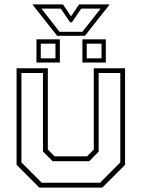

<svg xmlns="http://www.w3.org/2000/svg" viewBox="-20 -849 641 869"><path d="M158 0 55 -103V-540H196.5V-172L227 -141.5H374L404.5 -172V-540H546V-103L443 0ZM169 -22H433L524.5 -114V-518.5H426.5V-163L384 -119.5H218L174.5 -163V-518.5H77V-114ZM353 -566V-671H459V-566ZM145 -566V-671H251V-566ZM164.5 -585H231V-651.5H164.5ZM372.5 -585H439.5V-651.5H372.5ZM238.5 -687 126.5 -829H265L301.5 -775L338 -829H476.5L364.5 -687ZM249.5 -705H353L435.5 -810H347.5L305.5 -748H297.5L255 -810H167.5Z"/></svg>

Font: Tourney Thin ExtraLight
Style: Regular
Weight: 250
Version: Version 1.015